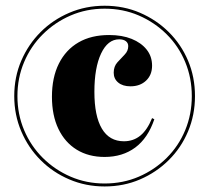

<svg xmlns="http://www.w3.org/2000/svg" viewBox="-20 -651 743 682"><path d="M351.6 11.3Q284.7 11.3 226.2 -13.7Q167.7 -38.7 124.2 -82.3Q80.6 -125.8 55.6 -184.3Q30.6 -242.7 30.6 -309.7Q30.6 -377.4 55.6 -435.5Q80.6 -493.5 124.2 -537.1Q167.7 -580.6 226.2 -605.6Q284.7 -630.6 351.6 -630.6Q419.4 -630.6 477.4 -605.6Q535.5 -580.6 579.4 -537.1Q623.4 -493.5 648 -435.5Q672.6 -377.4 672.6 -309.7Q672.6 -242.7 648 -184.3Q623.4 -125.8 579.4 -82.3Q535.5 -38.7 477.4 -13.7Q419.4 11.3 351.6 11.3ZM351.6 -93.5Q294.4 -93.5 252.4 -119.4Q210.5 -145.2 187.5 -193.1Q164.5 -241.1 164.5 -307.3Q164.5 -375.8 189.1 -425Q213.7 -474.2 258.9 -500.4Q304 -526.6 367.7 -526.6Q413.7 -526.6 447.6 -512.9Q481.5 -499.2 500.8 -475Q520.2 -450.8 520.2 -417.7Q520.2 -384.7 498.8 -364.5Q477.4 -344.4 443.5 -344.4Q416.1 -344.4 400 -357.7Q383.9 -371 383.9 -392.7Q383.9 -415.3 397.2 -429.8Q410.5 -444.4 423 -457.3Q435.5 -470.2 435.5 -487.1Q435.5 -498.4 427 -504.8Q418.5 -511.3 403.2 -511.3Q362.9 -511.3 339.1 -460.9Q315.3 -410.5 315.3 -325Q315.3 -238.7 341.9 -194Q368.5 -149.2 420.2 -149.2Q454 -149.2 478.6 -169.4Q503.2 -189.5 520.2 -231.5L528.2 -227.4Q505.6 -160.5 460.5 -127Q415.3 -93.5 351.6 -93.5ZM351.6 0.8Q416.9 0.8 473 -23.4Q529 -47.6 571.8 -89.9Q614.5 -132.3 637.9 -188.7Q661.3 -245.2 661.3 -309.7Q661.3 -374.2 637.9 -430.6Q614.5 -487.1 571.8 -529.4Q529 -571.8 473 -596Q416.9 -620.2 351.6 -620.2Q287.1 -620.2 231 -596Q175 -571.8 132.3 -529.4Q89.5 -487.1 65.7 -430.6Q41.9 -374.2 41.9 -309.7Q41.9 -245.2 65.7 -188.7Q89.5 -132.3 132.3 -89.9Q175 -47.6 231 -23.4Q287.1 0.8 351.6 0.8Z"/></svg>

Font: Playfair 144pt SemiCondensed Black
Style: Regular
Weight: 900
Width: 4
Designer: Claus Eggers Sørensen
Foundry: Claus Eggers Sørensen
Version: Version 2.203